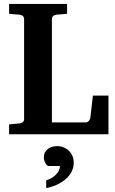

<svg xmlns="http://www.w3.org/2000/svg" viewBox="-20 -691 594 988"><path d="M26.9 0V-50.8L82 -56.2Q91.3 -57.1 97.7 -62.7Q104 -68.4 104 -78.1V-592.8Q104 -602.5 97.7 -608.4Q91.3 -614.3 82 -615.2L26.9 -620.1V-670.9H325.2V-620.1L269 -615.2Q259.8 -614.3 253.4 -608.4Q247.1 -602.5 247.1 -592.8V-61H420.9Q426.3 -61 430.4 -63.5Q434.6 -65.9 437.7 -69.6Q440.9 -73.2 442.6 -77.1Q444.3 -81.1 444.8 -84L458 -199.2H538.1V0ZM359.4 146Q359.4 171.4 348.1 192.9Q336.9 214.4 317.4 231.2Q297.9 248 272.2 259.8Q246.6 271.5 217.8 276.9V236.8Q232.4 232.9 245.1 225.3Q257.8 217.8 267.6 207.8Q277.3 197.8 283 186.3Q288.6 174.8 288.6 163.1H225.6Q215.8 153.8 210.7 142.3Q205.6 130.9 205.6 119.1Q205.6 104.5 211.2 93.5Q216.8 82.5 226.3 75.4Q235.8 68.4 248 64.7Q260.3 61 273.4 61Q292.5 61 308.3 67.6Q324.2 74.2 335.7 85.9Q347.2 97.7 353.3 113Q359.4 128.4 359.4 146Z"/></svg>

Font: Charis SIL Phon
Style: Bold
Weight: 700
Foundry: SIL International
Version: Version 5.000